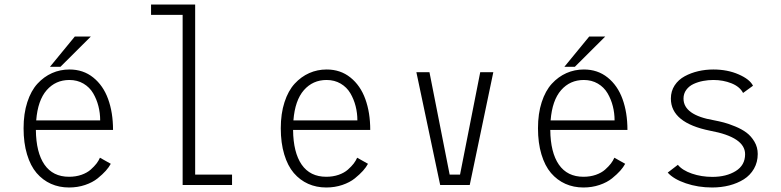

<svg xmlns="http://www.w3.org/2000/svg" viewBox="-20 -820 3460 851"><path d="M201.5 -524 311.5 -658H382.5L248 -524ZM471 -94Q463 -79 449 -63.2Q435 -47.5 412.8 -29.5Q390.5 -11.5 357.2 -0.2Q324 11 286 11Q242.5 11 206 -5.2Q169.5 -21.5 142.2 -53.2Q115 -85 99.8 -135.8Q84.5 -186.5 84.5 -251.5Q84.5 -316.5 101 -367.2Q117.5 -418 146 -449Q174.5 -480 210.5 -496Q246.5 -512 288 -512Q349 -512 393.2 -476.5Q437.5 -441 459.2 -381Q481 -321 481 -244H139Q140 -144 177.2 -90.2Q214.5 -36.5 286 -36.5Q316 -36.5 341 -45.2Q366 -54 382 -68.2Q398 -82.5 407.8 -95.2Q417.5 -108 423 -121ZM287.5 -465.5Q226.5 -465.5 187 -420.5Q147.5 -375.5 140.5 -286.5H424Q424 -319 416.2 -349.5Q408.5 -380 392.8 -406.8Q377 -433.5 349.8 -449.5Q322.5 -465.5 287.5 -465.5Z M845 -46H1008.5V0H789.5V-754H649.5V-800H845Z M1611 -94Q1603 -79 1589 -63.2Q1575 -47.5 1552.8 -29.5Q1530.5 -11.5 1497.2 -0.2Q1464 11 1426 11Q1382.5 11 1346 -5.2Q1309.5 -21.5 1282.2 -53.2Q1255 -85 1239.8 -135.8Q1224.5 -186.5 1224.5 -251.5Q1224.5 -316.5 1241 -367.2Q1257.5 -418 1286 -449Q1314.5 -480 1350.5 -496Q1386.5 -512 1428 -512Q1489 -512 1533.2 -476.5Q1577.5 -441 1599.2 -381Q1621 -321 1621 -244H1279Q1280 -144 1317.2 -90.2Q1354.5 -36.5 1426 -36.5Q1456 -36.5 1481 -45.2Q1506 -54 1522 -68.2Q1538 -82.5 1547.8 -95.2Q1557.5 -108 1563 -121ZM1427.5 -465.5Q1366.5 -465.5 1327 -420.5Q1287.5 -375.5 1280.5 -286.5H1564Q1564 -319 1556.2 -349.5Q1548.5 -380 1532.8 -406.8Q1517 -433.5 1489.8 -449.5Q1462.5 -465.5 1427.5 -465.5Z M2108.5 -500H2166.5L2062 0H1931L1825.5 -500H1883.5L1973 -46H2019Z M2481.5 -524 2591.5 -658H2662.5L2528 -524ZM2751 -94Q2743 -79 2729 -63.2Q2715 -47.5 2692.8 -29.5Q2670.5 -11.5 2637.2 -0.2Q2604 11 2566 11Q2522.5 11 2486 -5.2Q2449.5 -21.5 2422.2 -53.2Q2395 -85 2379.8 -135.8Q2364.5 -186.5 2364.5 -251.5Q2364.5 -316.5 2381 -367.2Q2397.5 -418 2426 -449Q2454.5 -480 2490.5 -496Q2526.5 -512 2568 -512Q2629 -512 2673.2 -476.5Q2717.5 -441 2739.2 -381Q2761 -321 2761 -244H2419Q2420 -144 2457.2 -90.2Q2494.5 -36.5 2566 -36.5Q2596 -36.5 2621 -45.2Q2646 -54 2662 -68.2Q2678 -82.5 2687.8 -95.2Q2697.5 -108 2703 -121ZM2567.5 -465.5Q2506.5 -465.5 2467 -420.5Q2427.5 -375.5 2420.5 -286.5H2704Q2704 -319 2696.2 -349.5Q2688.5 -380 2672.8 -406.8Q2657 -433.5 2629.8 -449.5Q2602.5 -465.5 2567.5 -465.5Z M3136.5 11Q3074 11 3019.8 -7.5Q2965.5 -26 2939.5 -55L2984.5 -89.5Q3004.5 -65 3046.8 -50.5Q3089 -36 3137.5 -36Q3199 -36 3240.8 -61.8Q3282.5 -87.5 3282.5 -136.5Q3282.5 -212 3128 -240.5Q2953.5 -275.5 2953.5 -383Q2953.5 -416 2970.2 -441.5Q2987 -467 3014.8 -482Q3042.5 -497 3074.8 -504.5Q3107 -512 3141.5 -512Q3204.5 -512 3254 -490.2Q3303.5 -468.5 3317.5 -440L3273.5 -408Q3259 -436 3222 -450.8Q3185 -465.5 3142 -465.5Q3118.5 -465.5 3096.2 -461.2Q3074 -457 3054 -447.8Q3034 -438.5 3021.8 -421.8Q3009.5 -405 3009.5 -383Q3009.5 -310 3144 -287Q3167.5 -282.5 3188.5 -277Q3209.5 -271.5 3238.8 -259.5Q3268 -247.5 3288.5 -232.2Q3309 -217 3323.8 -192.2Q3338.5 -167.5 3338.5 -137.5Q3338.5 -101 3321.8 -72Q3305 -43 3276.8 -25.2Q3248.5 -7.5 3212.8 1.8Q3177 11 3136.5 11Z"/></svg>

Font: League Mono Narrow UltraLight
Style: Regular
Weight: 200
Width: 3
Designer: Tyler Finck
Foundry: The League of Moveable Type / Tyler Finck
Version: Version 2.210